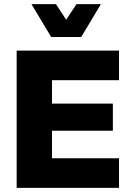

<svg xmlns="http://www.w3.org/2000/svg" viewBox="-20 -914 644 934"><path d="M61 0V-668H559V-524H233V-410H529V-278H233V-144H559V0ZM229 -734 133 -894H252L302 -818L352 -894H471L375 -734Z"/></svg>

Font: Gantari ExtraBold
Style: Regular
Weight: 800
Version: Version 1.000